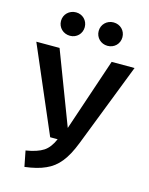

<svg xmlns="http://www.w3.org/2000/svg" viewBox="-141 -995 848 1093"><g transform="rotate(15 282.5 -448.0)"><path d="M169 -911C129 -911 98 -881 98 -842C98 -803 129 -773 169 -773C208 -773 238 -803 238 -842C238 -881 208 -911 169 -911ZM390 -911C351 -911 320 -881 320 -842C320 -803 351 -773 390 -773C430 -773 460 -803 460 -842C460 -881 430 -911 390 -911ZM572 -691H437L293 -263L130 -691H-7L210 -186H254C239 -151 220 -126 197 -111C174 -96 139 -84 94 -77L112 15C161 9 202 -1 234 -16C298 -44 341 -97 380 -197Z"/></g></svg>

Font: Fira Sans Medium
Style: Regular
Weight: 500
Designer: Carrois Corporate & Edenspiekermann AG
Foundry: Carrois Corporate GbR & Edenspiekermann AG
Version: Version 4.203